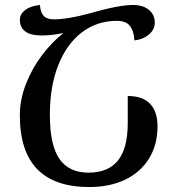

<svg xmlns="http://www.w3.org/2000/svg" viewBox="-20 -744 709 774"><path d="M60 -279Q60 -343 85 -406.5Q110 -470 150.5 -523Q191 -576 236 -611Q190 -601 148 -601Q103 -601 81.5 -617.5Q60 -634 60 -664Q60 -687 81.5 -703.5Q103 -720 141 -724Q143 -694 156 -680Q169 -666 197 -666Q252 -666 341 -690Q458 -724 516 -724Q556 -724 580 -704.5Q604 -685 604 -653Q604 -625 580.5 -605Q557 -585 522 -581Q519 -622 502.5 -641Q486 -660 451 -660Q371 -660 310 -613.5Q249 -567 215 -481.5Q181 -396 181 -281Q181 -159 219.5 -103.5Q258 -48 337 -48Q416 -48 455.5 -97Q495 -146 495 -248V-357Q555 -357 585 -325.5Q615 -294 615 -235Q615 -160 580.5 -104.5Q546 -49 484 -19.5Q422 10 340 10Q60 10 60 -279Z"/></svg>

Font: Noto Serif Georgian Medium Narrow
Style: Regular
Weight: 500
Width: 4
Designer: Monotype Design team
Foundry: Monotype Imaging Inc.
Version: Version 1.000